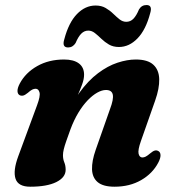

<svg xmlns="http://www.w3.org/2000/svg" viewBox="-20 -710 682 744"><path d="M56.5 -341Q48.2 -345.3 47.8 -356.9Q47.3 -368.5 56.6 -386.3Q79 -428.3 124 -453.8Q168.9 -479.4 228.3 -479.4Q265.5 -479.4 285.6 -464.3Q305.8 -449.2 305.8 -420.5Q305.8 -403.4 298 -382.2Q290.3 -361 279.1 -336.1Q267.9 -311.2 256.3 -282.8Q244.7 -254.5 237.3 -223L225.3 -233.1Q252.6 -302.9 287.2 -350.3Q321.8 -397.8 359.7 -426.2Q397.6 -454.7 435.2 -467Q472.9 -479.4 506 -479.4Q552.4 -479.4 574.2 -459.2Q596.1 -439.1 597 -403.2Q597.9 -367.4 581.2 -320.2L526.2 -163.8Q513.5 -128 517.1 -113.9Q520.7 -99.8 531.8 -99.8Q538.2 -99.8 544.9 -103.3Q551.7 -106.9 561.8 -115.5Q572.6 -124.7 579.6 -126.5Q586.6 -128.4 593.3 -124.9Q601.6 -120.6 602 -109Q602.5 -97.4 593.2 -79.6Q571.2 -37.6 526.8 -12Q482.5 13.5 423.9 13.5Q379.9 13.5 358.8 -4Q337.7 -21.6 336.6 -53.8Q335.6 -86 350.7 -129.1L406.2 -287Q420.9 -325.6 417 -343.5Q413.1 -361.3 390.7 -361.3Q375.1 -361.3 356.7 -351Q338.3 -340.6 319.5 -321.1Q300.8 -301.6 283.7 -273.4Q266.6 -245.1 253.1 -209Q243.5 -182.7 236.9 -163.7Q230.3 -144.8 227.1 -131.6Q224 -118.5 224 -108.6Q224 -93.2 229.2 -80.8Q234.4 -68.5 234.4 -52.2Q234.4 -22.4 198.1 -4.4Q161.8 13.5 97.2 13.5Q50.4 13.5 40.2 -17.4Q30 -48.4 50.7 -104.4L123.6 -302.1Q137 -337.9 133.1 -352Q129.2 -366.1 118 -366.1Q111.7 -366.1 104.9 -362.8Q98.1 -359.4 88 -350.4Q77.2 -341.6 70.2 -339.8Q63.2 -337.9 56.5 -341ZM440.9 -527.9Q418.6 -527.9 402.2 -537.4Q385.9 -547 372.9 -559.6Q359.9 -572.3 347.8 -581.8Q335.8 -591.4 322.1 -591.4Q306.6 -591.4 294.9 -579.6Q283.3 -567.9 272.9 -543.3Q262 -526.1 243.9 -526.1Q219.3 -526.1 229.1 -557.7Q246 -622.1 278 -655.3Q310.1 -688.6 350.4 -688.6Q373.1 -688.6 389.4 -679Q405.8 -669.5 418.5 -657Q431.3 -644.6 443.3 -635Q455.4 -625.5 469.2 -625.5Q485.6 -625.5 497.1 -637.5Q508.7 -649.5 518.7 -673.7Q528.9 -690.5 547.8 -690.5Q571.5 -690.5 562.1 -659.3Q545.3 -594.9 513 -561.4Q480.7 -527.9 440.9 -527.9Z"/></svg>

Font: Fraunces
Style: Italic
Weight: 900
Italic angle: -16°
Version: Version 1.000;[0bf87f6ff]